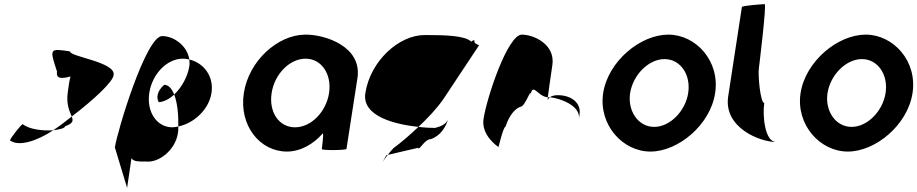

<svg xmlns="http://www.w3.org/2000/svg" viewBox="-20 -723 4424 926"><path d="M28 -46C70 -14 159 -43 237 -95C190 -91 122 -98 90 -124C82 -124 30 -56 28 -46ZM255 -378C249 -340 281 -344 320 -354C314 -333 311 -306 307 -279C298 -218 317 -184 326 -161C428 -239 527 -329 528 -362C538 -424 314 -450 318 -475C219 -490 218 -490 255 -378ZM237 -95C268 -98 293 -105 294 -114C333 -128 334 -140 326 -161C296 -137 266 -114 237 -95Z M534 -12 593 183 614 40C625 58 653 56 685 56C745 63 825 2 838 -80C840 -90 840 -101 840 -113C830 -111 821 -109 811 -109C736 -109 686 -184 700 -275C714 -366 785 -440 862 -440C873 -440 883 -439 893 -436C884 -501 820 -549 762 -549C684 -549 546 -92 534 -12ZM746 -230C771 -232 798 -246 820 -267C809 -295 793 -314 772 -314C737 -284 733 -250 746 -230ZM820 -267C837 -225 841 -161 840 -113C917 -129 988 -196 1000 -275C1012 -353 965 -419 893 -436C894 -425 895 -414 893 -403C885 -353 856 -301 820 -267Z M1156 -274C1132 -118 1233 8 1364 8C1429 8 1492 -28 1537 -80C1542 -76 1532 -4 1532 -4C1531 3 1650 2 1651 -5L1704 -347C1727 -500 1545 -558 1450 -556C1319 -554 1180 -430 1156 -274ZM1290 -274C1304 -366 1377 -440 1454 -440C1530 -440 1581 -366 1567 -274C1553 -184 1481 -109 1403 -109C1324 -109 1276 -184 1290 -274Z M1742 -274C1724 -158 1896 -122 1998 -111C2044 -154 2088 -201 2119 -246L2290 -504C2297 -504 2266 -512 2268 -522C2270 -533 2262 -530 2253 -522C2222 -552 2127 -554 2028 -554C1903 -554 1766 -428 1742 -274ZM1843 26C1816 76 1820 62 1850 24ZM1850 24 1996 -10C2002 6 2027 -52 2058 -52C2082 -60 2121 -84 2141 -146C2130 -124 2107 -113 2078 -106C2063 -106 2032 -107 1998 -111C1957 -72 1915 -36 1877 -8C1866 4 1857 15 1850 24Z M2312 -149C2300 -68 2384 -14 2384 -14C2383 -6 2407 -112 2418 -112C2437 -171 2467 -200 2490 -208C2514 -208 2546 -314 2538 -261C2549 -331 2573 -256 2622 -254C2626 -281 2634 -346 2644 -409C2659 -510 2553 -556 2497 -556C2428 -556 2327 -250 2312 -149ZM2622 -254C2622 -246 2621 -242 2622 -241C2621 -237 2622 -246 2632 -254ZM2632 -254C2677 -250 2782 -215 2772 -149L2775 -170C2784 -228 2734 -264 2670 -264C2651 -264 2639 -259 2632 -254Z M2889 -274C2866 -121 2983 8 3117 8C3251 8 3406 -121 3429 -274C3453 -428 3337 -556 3203 -556C3069 -556 2913 -428 2889 -274ZM3019 -274C3033 -362 3108 -438 3185 -438C3262 -438 3313 -362 3299 -274C3286 -188 3212 -111 3135 -111C3058 -111 3006 -188 3019 -274Z M3492 -258C3469 -108 3644 -38 3724 -38C3668 -38 3657 -167 3666 -226C3647 -227 3635 -361 3640 -394C3641 -401 3678 -703 3668 -703C3658 -703 3559 -696 3558 -689Z M3841 -274C3818 -121 3935 8 4069 8C4203 8 4358 -121 4381 -274C4405 -428 4289 -556 4155 -556C4021 -556 3865 -428 3841 -274ZM3971 -274C3985 -362 4060 -438 4137 -438C4214 -438 4265 -362 4251 -274C4238 -188 4164 -111 4087 -111C4010 -111 3958 -188 3971 -274Z"/></svg>

Font: Ampere
Style: CndIta
Weight: 400
Version: Version 1